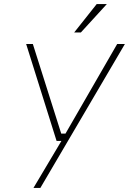

<svg xmlns="http://www.w3.org/2000/svg" viewBox="-20 -740 636 947"><path d="M346 -580 457 -720H507L379 -580ZM145 187 283 -45H259L109 -523H142L282 -81H303L558 -523H596L179 187Z"/></svg>

Font: Tomorrow ExtraLight
Style: Italic
Weight: 275
Italic angle: -10°
Designer: Tony de Marco, Monica Rizzolli
Foundry: Just in Type
Version: Version 2.002